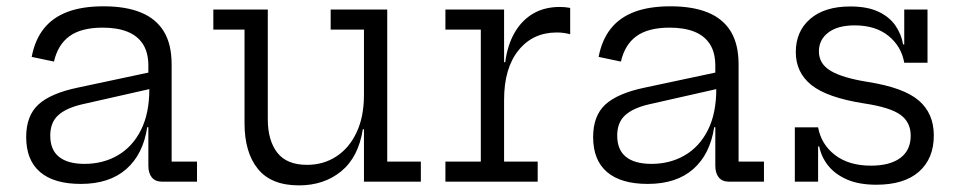

<svg xmlns="http://www.w3.org/2000/svg" viewBox="-20 -562 2964 594"><path d="M481 0Q460.5 0 449.8 -13Q439 -26 439 -49.5V-209.5L445.5 -226L442 -286.5L439 -318V-358.5Q439 -399.5 422.2 -425.5Q405.5 -451.5 374 -464Q342.5 -476.5 298 -476.5Q231.5 -476.5 195.2 -450.2Q159 -424 147 -371.5L78 -386Q88 -438.5 115.5 -473.2Q143 -508 188.8 -525.2Q234.5 -542.5 300.5 -542.5Q369.5 -542.5 416.2 -523.2Q463 -504 487 -464.5Q511 -425 511 -362.5V-62H589.5V0ZM230 7Q147 7 104 -29.8Q61 -66.5 61 -138Q61 -204 99 -238.8Q137 -273.5 221 -291L460.5 -342V-290.5L233 -239Q184 -227.5 159.8 -205.2Q135.5 -183 135.5 -142.5Q135.5 -98.5 162.5 -76.8Q189.5 -55 241.5 -55Q299 -55 344.5 -81.5Q390 -108 416 -159.5Q442 -211 442 -286.5L461 -168.5H435.5Q423 -85 370.8 -39Q318.5 7 230 7Z M1106 -470.5H1003V-532.5H1178V-62H1282V0H1106ZM808.5 -532.5V-193Q808.5 -127.5 837.8 -89.8Q867 -52 930 -52Q980.5 -52 1020.2 -77.8Q1060 -103.5 1083 -152Q1106 -200.5 1106 -268.5L1123.5 -162H1102.5Q1089 -76 1035.8 -32.2Q982.5 11.5 905 11.5Q819 11.5 777.8 -39.5Q736.5 -90.5 736.5 -181V-470.5H640V-532.5Z M1539.5 -62H1643.5V0H1358V-62H1467.5V-470.5H1358V-532.5H1539.5ZM1744 -456Q1735 -458.5 1724.8 -460Q1714.5 -461.5 1702.5 -461.5Q1628.5 -461.5 1584 -406.2Q1539.5 -351 1539.5 -253L1522.5 -369.5H1543Q1550 -422.5 1572 -460.8Q1594 -499 1629.2 -519.8Q1664.5 -540.5 1712 -540.5Q1721 -540.5 1728.2 -539.8Q1735.5 -539 1744 -537.5Z M2235 0Q2214.5 0 2203.8 -13Q2193 -26 2193 -49.5V-209.5L2199.5 -226L2196 -286.5L2193 -318V-358.5Q2193 -399.5 2176.2 -425.5Q2159.5 -451.5 2128 -464Q2096.5 -476.5 2052 -476.5Q1985.5 -476.5 1949.2 -450.2Q1913 -424 1901 -371.5L1832 -386Q1842 -438.5 1869.5 -473.2Q1897 -508 1942.8 -525.2Q1988.5 -542.5 2054.5 -542.5Q2123.5 -542.5 2170.2 -523.2Q2217 -504 2241 -464.5Q2265 -425 2265 -362.5V-62H2343.5V0ZM1984 7Q1901 7 1858 -29.8Q1815 -66.5 1815 -138Q1815 -204 1853 -238.8Q1891 -273.5 1975 -291L2214.5 -342V-290.5L1987 -239Q1938 -227.5 1913.8 -205.2Q1889.5 -183 1889.5 -142.5Q1889.5 -98.5 1916.5 -76.8Q1943.5 -55 1995.5 -55Q2053 -55 2098.5 -81.5Q2144 -108 2170 -159.5Q2196 -211 2196 -286.5L2215 -168.5H2189.5Q2177 -85 2124.8 -39Q2072.5 7 1984 7Z M2691 9.5Q2637.5 9.5 2600.8 -6.5Q2564 -22.5 2542.5 -49.2Q2521 -76 2514.5 -109H2496.5L2511 -168Q2520.5 -115.5 2563.2 -82.5Q2606 -49.5 2674.5 -49.5Q2733 -49.5 2765.2 -73.2Q2797.5 -97 2797.5 -142.5Q2797.5 -184 2765.5 -207Q2733.5 -230 2653.5 -242Q2539 -260 2490.5 -298.8Q2442 -337.5 2442 -401Q2442 -465 2486.5 -503.5Q2531 -542 2610.5 -542Q2663 -542 2697.2 -526Q2731.5 -510 2750 -483.2Q2768.5 -456.5 2774 -424.5H2792L2777.5 -368Q2768.5 -419 2728.5 -451.2Q2688.5 -483.5 2624 -483.5Q2572 -483.5 2542.8 -461.5Q2513.5 -439.5 2513.5 -403Q2513.5 -364.5 2550 -342.8Q2586.5 -321 2665 -308.5Q2776 -291 2822.5 -251Q2869 -211 2869 -143Q2869 -71.5 2823.2 -31Q2777.5 9.5 2691 9.5ZM2439 0V-168H2511V0ZM2777.5 -368V-532.5H2849.5V-368Z"/></svg>

Font: Hepta Slab ExtraLight
Style: Regular
Weight: 400
Version: Version 1.102